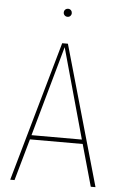

<svg xmlns="http://www.w3.org/2000/svg" viewBox="-58 -891 586 931"><g transform="rotate(5 235.0 -425.0)"><path d="M235.8 -811Q227.1 -811 221.4 -816.7Q215.8 -822.3 215.8 -830.1Q215.8 -838.9 221.4 -844.5Q227.1 -850.1 235.8 -850.1Q244.1 -850.1 249.5 -844.2Q254.9 -838.4 254.9 -830.1Q254.9 -822.3 249.5 -816.7Q244.1 -811 235.8 -811ZM419.9 0 362.8 -203.1H106L48.8 0H27.8L221.2 -681.2H249L442.9 0ZM111.8 -224.1H356.9L234.9 -663.1Z"/></g></svg>

Font: Fira Sans Compressed Thin
Style: Regular
Weight: 100
Width: 1
Designer: Carrois Corporate & Edenspiekermann AG
Foundry: Carrois Corporate GbR & Edenspiekermann AG
Version: Version 4.203;PS 004.203;hotconv 1.0.88;makeotf.lib2.5.64775